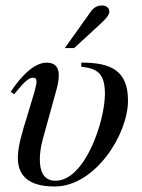

<svg xmlns="http://www.w3.org/2000/svg" viewBox="-20 -669 518 699"><path d="M216 -494H250L338 -575C361 -596 378 -612 378 -627C378 -642 364 -649 353 -649C332 -649 321 -641 310 -626ZM276 -426C334 -420 362 -402 362 -327C362 -229 290 -11 182 -11C137 -11 125 -48 125 -89C125 -112 129 -138 136 -163L186 -344C193 -368 194 -387 194 -396C194 -426 178 -441 150 -441C112 -441 66 -406 19 -335L32 -326C73 -378 87 -386 101 -386C109 -386 113 -382 113 -372C113 -365 110 -351 105 -333L77 -240C60 -185 45 -136 45 -94C45 -34 79 10 179 10C326 10 446 -179 446 -303C446 -416 379 -441 276 -441Z"/></svg>

Font: XITS
Style: Italic
Weight: 400
Italic angle: -16.33°
Designer: MicroPress Inc., with final additions and corrections provided by Coen Hoffman, Elsevier (retired)
Version: Version 1.107